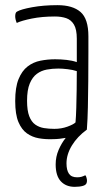

<svg xmlns="http://www.w3.org/2000/svg" viewBox="-20 -530 412 745"><path d="M270 195Q236 195 216 173.5Q196 152 196 108Q196 78 207.5 51.5Q219 25 235 5Q224 7 211 8.5Q198 10 183 10Q156 11 130.5 6.5Q105 2 84.5 -12.5Q64 -27 51.5 -56.5Q39 -86 39 -138Q39 -191 52 -223Q65 -255 87 -272Q109 -289 137 -294.5Q165 -300 194 -300Q216 -300 238.5 -297.5Q261 -295 278 -289V-380Q278 -416 267 -434.5Q256 -453 237 -459.5Q218 -466 193 -466Q143 -466 103.5 -458Q64 -450 45 -441Q42 -448 40.5 -454.5Q39 -461 39 -467Q39 -473 40.5 -478Q42 -483 46 -485Q61 -494 105 -502Q149 -510 203 -510Q262 -510 292.5 -483.5Q323 -457 323 -389V-327Q323 -270 322.5 -216Q322 -162 321 -114Q320 -66 317 -27Q280 0 259 34.5Q238 69 238 104Q238 130 247.5 144Q257 158 279 158Q289 158 296 156Q303 154 311 150Q314 153 315 157.5Q316 162 317 165Q318 173 317 176Q316 187 302.5 191Q289 195 270 195ZM191 -30Q218 -30 241.5 -38.5Q265 -47 273 -55Q275 -78 276 -111.5Q277 -145 277.5 -182.5Q278 -220 278 -254Q263 -259 242.5 -261.5Q222 -264 206 -264Q183 -264 161.5 -260Q140 -256 123 -243.5Q106 -231 95.5 -206Q85 -181 85 -139Q85 -101 93.5 -79Q102 -57 117 -46.5Q132 -36 151 -33Q170 -30 191 -30Z"/></svg>

Font: Yanone Kaffeesatz ExtraLight Light
Style: Regular
Weight: 300
Version: Version 2.003